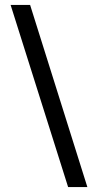

<svg xmlns="http://www.w3.org/2000/svg" viewBox="-20 -653 399 778"><path d="M256 105 23 -633H102L334 105Z"/></svg>

Font: Rasa Medium
Style: Regular
Weight: 500
Designer: Anna Giedrys (Yrsa+Rasa design), David Brezina (Yrsa art-direction, Rasa art-direction, design)
Foundry: Rosetta Type Foundry
Version: Version 2.004